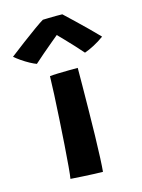

<svg xmlns="http://www.w3.org/2000/svg" viewBox="-171 -767 614 832"><g transform="rotate(-15 136.0 -350.5)"><path d="M185.5 2.5Q173.5 2.5 148 1.5Q122.5 0.5 93.5 -1.2Q64.5 -3 41.5 -4.5Q44 -17.5 47.5 -57.8Q51 -98 54.8 -152.8Q58.5 -207.5 62 -266Q65.5 -324.5 68 -375.5Q70.5 -426.5 71 -457.5Q82 -459 108 -459.8Q134 -460.5 160 -460.8Q186 -461 196.5 -461Q196.5 -431.5 196 -381.8Q195.5 -332 194.8 -273.5Q194 -215 192.8 -158.8Q191.5 -102.5 189.5 -59Q187.5 -15.5 185.5 2.5ZM192 -702.5Q211.5 -684.5 237.2 -659.8Q263 -635 288.8 -609.8Q314.5 -584.5 333.5 -564.5Q311 -548 287 -535.5Q263 -523 244 -516.5Q229 -534 209.5 -555Q190 -576 172.5 -594.2Q155 -612.5 145.5 -622Q134 -612.5 113.2 -595.2Q92.5 -578 69.8 -558.5Q47 -539 30 -523.5Q18.5 -527.5 1 -537Q-16.5 -546.5 -33.5 -558.2Q-50.5 -570 -62 -580Q-32.5 -603 1.2 -628.2Q35 -653.5 63.2 -673.8Q91.5 -694 104.5 -701.5Q112 -702 129.2 -702.2Q146.5 -702.5 164.5 -702.8Q182.5 -703 192 -702.5Z"/></g></svg>

Font: Grandstander SemiBold
Style: Regular
Weight: 600
Designer: Tyler Finck
Foundry: Etcetera Type Co
Version: Version 1.200; ttfautohint (v1.8.3)